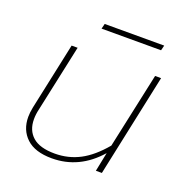

<svg xmlns="http://www.w3.org/2000/svg" viewBox="-117 -724 807 843"><g transform="rotate(20 286.5 -302.0)"><path d="M231 -619H509L503 -595H225ZM55 -121Q55 -141 60 -166L127 -480H155L88 -168Q82 -143 82 -120Q82 -68 115.5 -38.5Q149 -9 219 -9Q282 -9 335.5 -37Q389 -65 441 -127L517 -480H545L443 0H415L433 -89Q342 15 214 15Q135 15 95 -22.5Q55 -60 55 -121Z"/></g></svg>

Font: Prompt Thin
Style: Italic
Weight: 250
Italic angle: -12°
Designer: Katatrad Team
Foundry: CadsonDemak
Version: Version 1.001